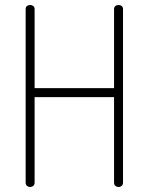

<svg xmlns="http://www.w3.org/2000/svg" viewBox="-20 -751 597 771"><path d="M438 -361H119V-18Q119 -9 113.5 -4.5Q108 0 101 0Q94 0 88.5 -4.5Q83 -9 83 -18V-714Q83 -723 88.5 -727Q94 -731 101 -731Q108 -731 113.5 -727Q119 -723 119 -714V-397H438V-714Q438 -723 443.5 -727Q449 -731 456 -731Q463 -731 468.5 -727Q474 -723 474 -714V-18Q474 -9 468.5 -4.5Q463 0 456 0Q449 0 443.5 -4.5Q438 -9 438 -18Z"/></svg>

Font: AkaAcidDosis
Style: ExtraLight
Weight: 250
Designer: Edgar Tolentino, Pablo Impallari, Igino Marini, Aka-Acid
Foundry: Edgar Tolentino, Pablo Impallari, Igino Marini, Aka-Acid
Version: Version 1.007